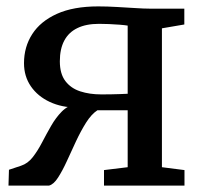

<svg xmlns="http://www.w3.org/2000/svg" viewBox="-20 -580 634 600"><path d="M6.5 0 8 -49.5 45.5 -62Q67 -69 82.5 -89Q98 -109 111.5 -135Q125 -161 139.8 -186.8Q154.5 -212.5 173.2 -231.5Q192 -250.5 219 -255.5L219.5 -244Q173 -244 135.5 -261.5Q98 -279 76.5 -310.2Q55 -341.5 55 -382.5Q55 -433.5 80.8 -473.5Q106.5 -513.5 158 -536.8Q209.5 -560 287 -560Q315 -560 345.2 -558.2Q375.5 -556.5 402.5 -554.8Q429.5 -553 447 -553H556V-503.5L486 -491.5V-57.5L556.5 -48.5V0H305V-48.5L379 -57.5V-235.5H284.5Q265.5 -223 249 -196.8Q232.5 -170.5 217.5 -138.5Q202.5 -106.5 188.8 -76.2Q175 -46 161.2 -24.8Q147.5 -3.5 133 0ZM296 -285Q309.5 -285 325.2 -285.2Q341 -285.5 355.8 -286Q370.5 -286.5 379 -287V-500Q370 -501.5 354 -502.8Q338 -504 320.5 -504.8Q303 -505.5 289.5 -505.5Q249 -505.5 221.8 -492.2Q194.5 -479 180.8 -453Q167 -427 167 -388.5Q167 -349.5 184.2 -326.8Q201.5 -304 230.8 -294.5Q260 -285 296 -285Z"/></svg>

Font: Merriweather 24pt Medium
Style: Regular
Weight: 500
Designer: Eben Sorkin
Foundry: Eben Sorkin
Version: Version 2.100